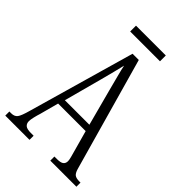

<svg xmlns="http://www.w3.org/2000/svg" viewBox="-244 -929 1025 1025"><g transform="rotate(45 268.5 -416.5)"><path d="M0 0V-31H14Q38 -31 49.5 -46Q61 -61 75 -112L247 -714H294L475 -72Q482 -48 493 -39.5Q504 -31 529 -31H537V0H340V-31H359Q387 -31 398 -39.5Q409 -48 409 -65Q409 -74 404.5 -91.5Q400 -109 395 -126L362 -245H154L125 -137Q120 -122 115 -101Q110 -80 110 -68Q110 -51 121 -41Q132 -31 162 -31H183V0ZM167 -283H352L298 -486Q285 -537 275 -574Q265 -611 260 -637Q254 -610 244.5 -574Q235 -538 225 -499ZM154 -789V-833H379V-789Z"/></g></svg>

Font: Noto Serif Ethiopic ExtraCondensed Light
Style: Regular
Weight: 300
Width: 2
Designer: Monotype Design Team
Foundry: Monotype Imaging Inc.
Version: Version 2.102; ttfautohint (v1.8.4.7-5d5b)